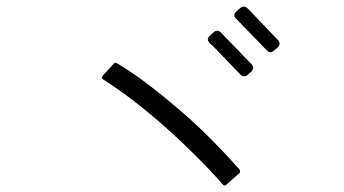

<svg xmlns="http://www.w3.org/2000/svg" viewBox="-20 -742 1040 581"><path d="M787 -590 695 -685Q683 -695 695 -707L705 -716Q718 -728 730 -716L820 -622Q832 -610 820 -598L810 -590Q798 -578 787 -590ZM707 -517 627 -600 615 -611Q603 -623 615 -634L625 -643Q637 -655 649 -643L740 -549Q752 -537 740 -525L730 -516Q725 -511 718.5 -511Q712 -511 707 -517ZM653 -185Q618 -225 574.5 -268.5Q531 -312 484 -354Q437 -396 388 -434Q339 -472 293 -501Q284 -506 291 -513L323 -548Q328 -555 335 -550Q382 -522 431.5 -484Q481 -446 529.5 -404Q578 -362 622.5 -317Q667 -272 704 -230Q710 -221 702 -216L666 -184Q659 -177 653 -185Z"/></svg>

Font: Higure Gothic
Style: Regular
Weight: 400
Designer: Yoshimichi Ohira
Foundry: Positype
Version: Version 1.000